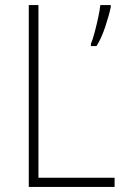

<svg xmlns="http://www.w3.org/2000/svg" viewBox="-20 -734 490 754"><path d="M93 0V-714H131V-36H430V0ZM415 -706Q408 -673 393 -628Q378 -583 359 -553H337V-562Q343 -575 351 -604.5Q359 -634 365.5 -664.5Q372 -695 374 -714H415Z"/></svg>

Font: Noto Sans Sinhala UI SemiCondensed ExtraLight
Style: Regular
Weight: 200
Width: 4
Designer: Jelle Bosma - Monotype Design Team
Foundry: Monotype Imaging Inc.
Version: Version 2.006; ttfautohint (v1.8.4.7-5d5b)